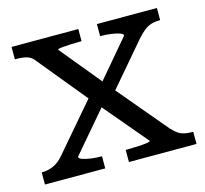

<svg xmlns="http://www.w3.org/2000/svg" viewBox="-80 -598 736 689"><g transform="rotate(-15 287.5 -254.0)"><path d="M569 0H318V-45H320Q341 -45 362 -46Q383 -47 396.5 -49Q410 -51 410 -54L274 -215L146 -65Q146 -59 158.5 -54.5Q171 -50 190 -47.5Q209 -45 228 -45H230V0H6V-45H7Q29 -45 49.5 -54Q70 -63 87 -83L237 -258L91 -436Q83 -447 73.5 -452.5Q64 -458 51 -460Q38 -462 19 -462H18V-508H266V-463H264Q244 -463 223.5 -462Q203 -461 190 -459.5Q177 -458 177 -455L301 -304L419 -443Q419 -449 406.5 -453.5Q394 -458 375.5 -460.5Q357 -463 338 -463H335V-508H558V-463H557Q540 -463 526 -459Q512 -455 499 -445Q486 -435 471 -418L337 -261L490 -79Q501 -67 511 -59.5Q521 -52 534.5 -48.5Q548 -45 568 -45H569Z"/></g></svg>

Font: Roboto Serif 20pt
Style: Regular
Weight: 400
Designer: Greg Gazdowicz
Foundry: Commercial Type
Version: Version 1.008